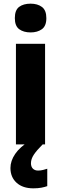

<svg xmlns="http://www.w3.org/2000/svg" viewBox="-20 -788 333 1048"><path d="M147 -768Q185 -768 209 -750Q233 -732 233 -689Q233 -646 208.5 -628.5Q184 -611 147 -611Q109 -611 85 -628.5Q61 -646 61 -689Q61 -733 84.5 -750.5Q108 -768 147 -768ZM226 -549V0H67V-549ZM149 103Q149 122 159.5 132.5Q170 143 188 143Q202 143 215.5 139.5Q229 136 238 133V228Q224 233 205.5 236.5Q187 240 162 240Q104 240 70.5 209.5Q37 179 37 129Q37 90 63 52Q89 14 141 -18L213 0Q180 33 164.5 56.5Q149 80 149 103Z"/></svg>

Font: Noto Sans Gurmukhi SemiCondensed ExtraBold
Style: Regular
Weight: 800
Width: 4
Designer: Jelle Bosma - Monotype Design Team
Foundry: Monotype Imaging Inc.
Version: Version 2.004; ttfautohint (v1.8.4.7-5d5b)